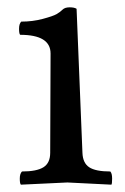

<svg xmlns="http://www.w3.org/2000/svg" viewBox="-20 -504 341 524"><path d="M164 -6 37 0Q34 -3 34 -16.5Q34 -30 40 -36Q80 -36 98.5 -47.5Q117 -59 117 -87L118 -358Q118 -409 35 -409Q32 -412 32 -425.5Q32 -439 38 -445Q69 -445 97 -452.5Q125 -460 134.5 -465.5Q144 -471 150.5 -477.5Q157 -484 170 -484Q183 -484 189 -480L205 -87Q206 -59 223.5 -47.5Q241 -36 281 -36Q286 -31 286 -16.5Q286 -2 284 0Z"/></svg>

Font: Esteban
Style: Regular
Weight: 400
Designer: Angelica Diaz Rivera
Foundry: Angelica Diaz Rivera
Version: Version 1.002